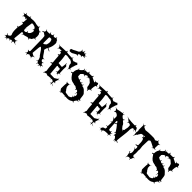

<svg xmlns="http://www.w3.org/2000/svg" viewBox="361 -3129 5235 5235"><g transform="rotate(45 2979.0 -511.0)"><path d="M204.1 56.2H195.3Q187.5 56.2 184.6 59.1L160.6 82Q154.3 85.4 154.3 95.2Q154.3 105 162.6 126L154.3 128.9Q146 105.5 141.1 99.1Q136.2 92.8 129.4 91.8L126.5 92.8Q120.1 92.8 117.2 93.8Q109.9 96.7 98.6 126L89.4 122.1Q100.6 101.6 100.6 92.5Q100.6 83.5 93 75.7Q85.4 67.9 74.5 67.9Q63.5 67.9 45.4 77.1L40.5 66.9Q59.6 60.1 64.2 57.4Q68.8 54.7 71 53.5Q73.2 52.2 75 49.1Q76.7 45.9 77.1 45.4Q79.6 43 79.6 35.4Q79.6 27.8 78.6 23.4Q76.2 11.7 55.7 -14.2L62.5 -19Q78.1 1 86.4 7.3Q94.7 13.7 104.5 15.1H106.4Q111.3 15.1 116.2 11.7Q133.8 -0.5 159.7 -15.1Q174.3 -35.2 174.3 -56.2L168.5 -73.2Q139.6 -130.9 139.6 -238.8L141.6 -319.8Q141.6 -326.2 134.5 -329.8Q127.4 -333.5 105.5 -336.9L108.4 -348.1Q124 -345.2 130.9 -345.2Q137.7 -345.2 141.1 -346.7Q144.5 -348.6 147.5 -356.9Q169.9 -418.9 177.2 -483.9Q177.2 -485.4 175.3 -492.2L167.5 -502Q161.1 -511.2 153.6 -511.7Q146 -512.2 120.6 -505.9L117.7 -516.1Q141.6 -522.9 147.9 -528.3Q154.3 -533.7 155.3 -543.9L164.6 -646Q164.6 -666 148.9 -666Q133.3 -666 133.3 -642.1Q133.3 -638.7 135.3 -625L124.5 -623Q121.6 -644.5 117.7 -651.9Q113.8 -659.2 106.4 -660.2L62.5 -661.1Q51.8 -661.1 44.7 -656Q37.6 -650.9 23.4 -629.9L16.6 -634.8Q30.3 -656.7 31.2 -668Q32.2 -679.2 30.3 -683.1L25.4 -692.9Q22 -701.2 13.7 -706.3Q5.4 -711.4 -19.5 -716.8L-17.6 -726.1Q5.9 -721.2 13.9 -721.2Q22 -721.2 28.6 -725.3Q35.2 -729.5 37.1 -731.2Q39.1 -732.9 39.6 -733.6Q40 -734.4 41.3 -736.1Q42.5 -737.8 43 -739Q43.5 -740.2 43.9 -742.2Q45.4 -745.6 45.4 -754.2Q45.4 -762.7 41.5 -780.8L49.3 -783.2Q55.2 -758.3 59.8 -751Q64.5 -743.7 73.2 -741.2H74.7L85.4 -740.2Q102.5 -740.2 134.3 -746.8Q166 -753.4 175.3 -754.9Q185.5 -754.9 186 -767.8Q186.5 -780.8 185.5 -793L195.3 -793.9Q197.8 -753.9 212.4 -753.9L270.5 -758.8L275.4 -757.8L318.4 -762.2Q396 -762.2 439.5 -744.1H441.4Q478 -735.8 529.3 -735.8Q537.6 -735.8 543.5 -742.2Q549.3 -748.5 558.6 -771L568.4 -767.1Q559.6 -746.6 559.6 -736.3Q559.6 -726.1 570.8 -714.1Q582 -702.1 594.5 -694.1Q606.9 -686 620.8 -678.2Q634.8 -670.4 637.7 -668.7Q640.6 -667 648.4 -667Q656.2 -667 676.3 -685.1L684.6 -678.2Q659.7 -657.7 659.7 -649.9Q659.7 -642.1 662.6 -639.2L670.4 -621.1Q671.9 -617.7 679 -612.5Q686 -607.4 691.7 -581.8Q697.3 -556.2 697.3 -530.3Q697.3 -504.4 693.8 -485.8Q690.4 -467.3 690.4 -465.8Q690.4 -450.2 728.5 -434.1L724.6 -425.8Q702.1 -433.6 693.4 -434.3Q684.6 -435.1 678.7 -429.2L659.7 -409.2Q653.8 -400.4 649.9 -387.5Q646 -374.5 640.1 -368.7Q634.3 -362.8 617.7 -357.9L591.3 -339.8Q582 -335 581.3 -323.7Q580.6 -312.5 586.4 -293L575.7 -289.1Q567.4 -316.4 560.1 -320.8Q552.2 -325.2 533.2 -325.2Q514.2 -325.2 472.9 -310.5Q431.6 -295.9 409.7 -295.9Q387.7 -295.9 380.4 -290.5Q373 -285.2 359.4 -265.1L351.6 -270Q374.5 -301.3 369.6 -311V-312Q365.2 -318.8 359.4 -318.8L334.5 -321.8Q316.9 -321.8 315.4 -307.1L290.5 -55.2Q290.5 -35.2 349.6 -35.2H352.5L356.4 -34.2Q367.2 -34.2 394.5 -60.1L401.4 -53.2Q372.6 -24.4 372.6 -11.2L373.5 -8.8V-4.9Q375.5 1 376.5 2L394.5 24.9Q401.4 35.2 441.4 59.1L439.5 63Q400.4 41 386.2 40L336.4 32.2Q327.6 32.2 323 42Q318.4 51.8 318.4 61.5Q318.4 71.3 323.2 103L318.4 105Q309.1 63.5 297.4 51.8L287.6 42Q284.7 37.1 272.9 37.1Q261.2 37.1 247.8 47.6Q234.4 58.1 234.4 65.7Q234.4 73.2 238.3 92.8L229.5 95.2Q226.1 77.1 223.9 73Q221.7 68.8 220.7 65.9Q219.7 63 217.3 61Q214.8 59.1 213.9 58.1Q212.9 56.2 204.1 56.2ZM498.5 -605 497.6 -611.8Q484.9 -647.5 454.1 -662.1Q430.2 -672.9 391.6 -682.1Q378.9 -680.2 375.5 -680.2L356.4 -683.1Q342.3 -683.1 339.4 -669.9L309.6 -470.2L327.6 -484.9H329.6Q312.5 -452.1 312.5 -445.8Q314 -423.8 321 -404.5Q328.1 -385.3 332 -383.5Q335.9 -381.8 353.3 -381.8Q370.6 -381.8 390.6 -391.1Q410.6 -400.4 410.6 -416Q410.6 -416.5 404.3 -439.9L416.5 -444.8Q428.2 -419.9 440.4 -415Q479 -427.2 503.2 -467.3Q527.3 -507.3 527.3 -559.1Q527.3 -560.1 525.4 -564L504.4 -585.9Q495.6 -585.9 473.6 -574.2L468.3 -582Q497.1 -597.2 498.5 -605ZM508.3 -585.9 513.7 -580.1 514.6 -581.1Q511.2 -584.5 508.3 -585.9Z M1030.8 -841.8H1047.9Q1062 -841.8 1065.2 -843.8Q1068.4 -845.7 1073.5 -847.7Q1078.6 -849.6 1080.8 -853.3Q1083 -856.9 1086.4 -861.3Q1091.3 -869.1 1091.3 -888.2H1105.5Q1106.4 -852.1 1124 -847.7Q1131.3 -846.2 1138.7 -845.7Q1156.2 -843.8 1157.2 -819.8Q1157.2 -814.9 1161.1 -811Q1189.5 -781.2 1189.5 -744.1Q1189.5 -618.7 1131.3 -520Q1132.8 -517.1 1218.3 -476.1L1211.4 -463.9Q1130.4 -501 1127.4 -501Q1124.5 -501 1121.6 -499.8Q1118.7 -498.5 1116.2 -495.6Q1113.8 -492.7 1111.8 -489.7Q1109.9 -486.8 1107.9 -481.2Q1106 -475.6 1104.5 -471.7Q1103 -467.8 1101.3 -460.7Q1099.6 -453.6 1098.1 -449.2Q1096.2 -440.9 1092.3 -423.8L1086.4 -404.8Q1086.4 -402.3 1095.2 -393.1Q1116.2 -377 1150.9 -321.8Q1185.5 -266.6 1206.8 -244.4Q1228 -222.2 1240 -222.2Q1252 -222.2 1272.5 -227.1L1275.4 -216.8Q1251 -210.4 1244.6 -206.1Q1238.3 -201.7 1238.3 -192.9L1237.3 -180.2Q1236.3 -178.2 1236.3 -174.8Q1236.3 -158.7 1254.4 -142.3Q1272.5 -126 1289.3 -126Q1306.2 -126 1327.1 -140.1L1332.5 -130.9Q1305.2 -113.8 1305.2 -102.3Q1305.2 -90.8 1320.6 -75.4Q1335.9 -60.1 1344 -60.1Q1352.1 -60.1 1379.4 -65.9V-51.8Q1348.1 -44.9 1345.2 -42.7Q1342.3 -40.5 1340.3 -38.6Q1336.4 -35.2 1336.4 -26.9Q1336.4 -18.6 1355.5 7.8L1350.6 12.2Q1335.9 -8.8 1329.1 -14.4Q1322.3 -20 1317.4 -20Q1312.5 -20 1308.6 -18.1L1296.4 -9.8Q1288.1 -3.4 1269.5 29.8L1263.2 25.9L1278.3 -7.8Q1273.9 -19 1260.3 -19L1226.6 -17.1Q1214.8 -17.1 1212.4 -2L1206.5 20H1197.3L1208.5 -27.8Q1208.5 -56.2 1187.5 -56.2Q1177.2 -56.2 1151.4 -39.1L1145.5 -46.9Q1175.3 -68.4 1175.3 -81.1Q1175.3 -104.5 1158.4 -147.5Q1141.6 -190.4 1127.4 -195.8Q1114.3 -205.1 1091.8 -242.2Q1023.9 -354.5 978.5 -388.2Q974.1 -394 967.3 -394Q947.8 -394 942.4 -333L924.3 -124Q924.3 -116.7 962.4 -95.5Q1000.5 -74.2 1011.2 -74.2Q1022 -74.2 1043.5 -78.1L1045.4 -69.8Q1005.4 -62 996.6 -47.9L984.4 -28.8Q981.4 -22.9 981.4 -18.3Q981.4 -13.7 998.5 14.2L992.2 18.1Q970.7 -12.2 961.4 -12.2L939.5 -9.8Q929.2 -9.8 913.3 -19.8Q897.5 -29.8 893.6 -29.8Q891.6 -27.8 887.5 -24.9Q883.3 -22 880.4 -19.8Q877.4 -17.6 874.5 -15.6Q870.1 -12.7 860.6 -8.3Q851.1 -3.9 847.2 1Q843.3 5.9 843.3 17.8Q843.3 29.8 844.2 38.1H834.5Q830.6 0 818.4 0Q806.2 0 779.3 21L775.4 15.1Q795.4 0 801.3 -7.8Q807.1 -15.6 807.1 -23.9L809.6 -50.8V-55.7Q809.6 -61.5 804 -65.9Q798.3 -70.3 795.9 -72.3Q786.1 -80.1 776.4 -86.9L782.2 -97.2Q814 -85 819.3 -85Q824.7 -85 835 -96.4Q845.2 -107.9 845.2 -117.2L836.4 -596.2Q835.9 -596.2 834.5 -615.2Q831.1 -672.9 827.1 -675.8L757.3 -725.1Q747.6 -731 742.2 -731Q736.8 -731 699.2 -719.2L687.5 -731Q743.2 -753.9 746.6 -759.8L761.2 -794.9Q763.2 -800.8 763.2 -808.3Q763.2 -815.9 745.6 -842.8L753.4 -849.1Q767.6 -827.6 775.1 -821.8Q782.7 -815.9 792.5 -815.9H872.6Q878.9 -815.9 883.5 -821.3Q888.2 -826.7 888.2 -836.7Q888.2 -846.7 879.4 -867.2L890.1 -871.1Q901.9 -840.8 911.1 -837.4Q915 -835.9 922.4 -835.9L939 -836.4Q949.7 -836.4 953.1 -838.1Q956.5 -839.8 961.2 -841.8Q965.8 -843.8 967.8 -846.4Q969.7 -849.1 972.9 -853.3Q976.1 -857.4 977.1 -862.3Q980.5 -876 980.5 -890.1L992.2 -891.1Q993.2 -858.4 1002 -851.6Q1014.6 -841.8 1030.8 -841.8ZM942.4 -522.9Q942.4 -503.9 959.5 -503.9Q963.4 -503.9 969.2 -506.8L986.3 -516.1Q989.7 -521.5 1004.4 -530.3Q1039.6 -551.3 1039.6 -579.1Q1039.6 -587.9 1045.4 -604Q1051.3 -620.1 1051.3 -627.9V-675.8Q1051.3 -683.6 1045.4 -697Q1039.6 -710.4 1039.6 -718Q1039.6 -725.6 1032.7 -733.4Q1018.1 -751 1011.2 -751H963.4Q953.6 -751 948 -737.3Q942.4 -723.6 942.4 -717.8Z M1885.3 -1127 1898.4 -1173.8 1906.7 -1169.4 1901.4 -1147.5Q1902.3 -1127.4 1906.2 -1127.4L1934.6 -1109.4Q1949.2 -1109.4 1956.1 -1110.4L1959 -1147L1966.8 -1147.5Q1970.2 -1103 1970.7 -1099.6L1977.5 -1086.4Q1980.5 -1081.5 1982.4 -1081.5Q1998.5 -1081.5 2028.8 -1092.8L2031.2 -1086.4Q1996.6 -1069.8 1996.6 -1064L1994.6 -1054.2Q1995.1 -1046.4 2022.9 -1022.9L2016.1 -1010.3Q1994.6 -1031.7 1989.7 -1031.7Q1975.1 -1031.7 1953.6 -1025.1Q1932.1 -1018.6 1932.1 -1012.2Q1932.1 -1000.5 1943.8 -976.6L1934.6 -971.2Q1921.4 -998.5 1913.6 -998.5Q1872.1 -998.5 1848.1 -991.2Q1838.4 -987.8 1838.4 -984.6Q1838.4 -981.4 1836.4 -979.5L1831.1 -967.8Q1831.1 -954.1 1834.7 -946.5Q1838.4 -939 1852.1 -929.2L1844.2 -921.4Q1827.6 -939.5 1822.3 -939.5Q1797.4 -939.5 1748.8 -910.2Q1700.2 -880.9 1693.6 -878.7Q1687 -876.5 1680.7 -874.8Q1674.3 -873 1674.3 -871.1L1613.3 -865.2Q1613.3 -862.8 1613 -862.8Q1612.8 -862.8 1611.3 -865.2Q1598.6 -888.2 1583.5 -888.2Q1586.4 -888.2 1587.9 -938Q1641.6 -952.6 1728 -1002.9Q1755.9 -1019.5 1772.7 -1023.4Q1789.6 -1027.3 1810.1 -1054.4Q1830.6 -1081.5 1830.6 -1097.4Q1830.6 -1113.3 1820.8 -1140.6L1830.1 -1144.5Q1846.2 -1112.3 1853 -1112.3L1867.2 -1109.4Q1874 -1111.3 1878.4 -1113.3Q1880.4 -1113.8 1881.8 -1115.2Q1883.3 -1116.7 1884.3 -1117.4Q1885.3 -1118.2 1885.3 -1122.1ZM1516.1 -272.9Q1516.1 -286.1 1499 -286.1Q1496.1 -286.1 1460.9 -272L1453.1 -292Q1498 -314 1498 -317.9L1499 -336.9Q1499.5 -341.8 1490 -433.8Q1480.5 -525.9 1481 -558.1Q1477.5 -568.4 1471.7 -572.8Q1465.8 -577.1 1450.2 -577.1L1436 -576.2L1435.1 -590.8Q1465.8 -591.8 1471.2 -600.6Q1478 -611.8 1478 -627.9Q1478 -644 1467 -663.1Q1456.1 -682.1 1445.3 -682.1Q1434.6 -682.1 1418 -674.8L1413.1 -687Q1432.6 -695.3 1438.2 -700.2Q1443.8 -705.1 1443.8 -712.9Q1439 -721.2 1431.2 -721.2L1358.9 -719.2Q1349.6 -719.2 1342.5 -713.4Q1335.4 -707.5 1323.2 -686L1314.9 -689.9Q1330.1 -715.8 1330.1 -723.1Q1330.1 -730.5 1328.4 -735.4Q1326.7 -740.2 1323.7 -746.8Q1320.8 -753.4 1319.3 -759.8Q1314.9 -775.4 1281.2 -795.9L1286.1 -803.2Q1314.9 -784.2 1325 -784.2Q1335 -784.2 1352.1 -787.4Q1369.1 -790.5 1447.3 -792.5Q1525.4 -794.4 1531.2 -794.9L1528.8 -793.9Q1538.6 -794.9 1543 -796.9Q1553.2 -801.8 1555.2 -833H1570.8Q1570.8 -799.3 1579.6 -795.9Q1594.2 -789.1 1665.8 -784.9Q1737.3 -780.8 1772 -780.8Q1785.6 -780.8 1794.9 -817.9L1803.2 -815.9Q1798.8 -799.8 1798.8 -790Q1798.8 -780.3 1807.4 -774.2Q1815.9 -768.1 1830.8 -761.7Q1845.7 -755.4 1852.1 -751Q1941.9 -756.8 1977.1 -792L2019 -748Q1976.6 -707 1972.2 -591.8V-660.2Q1970.2 -643.6 1961.2 -607.4Q1952.1 -571.3 1951.7 -556.6Q1951.2 -542 1956.8 -536.4Q1962.4 -530.8 1984.9 -520L1981.9 -512.2Q1957.5 -522.9 1949.2 -522.9Q1940.9 -522.9 1937.5 -520.5Q1926.8 -513.2 1922.9 -469.2L1917 -470.2Q1918 -481 1918 -494.9Q1918 -508.8 1913.3 -518.8Q1908.7 -528.8 1899.4 -541Q1864.3 -585.9 1864.3 -633.8L1865.2 -643.1Q1865.2 -654.8 1842.5 -677.5Q1819.8 -700.2 1802.2 -703.9Q1784.7 -707.5 1777.8 -720.2Q1771 -712.9 1756.6 -712.9Q1742.2 -712.9 1707.8 -721.4Q1673.3 -730 1649.9 -730Q1594.2 -730 1594.2 -709Q1597.7 -686.5 1601.8 -660.2Q1606 -633.8 1609.4 -609.6Q1612.8 -585.4 1613.8 -573.5Q1614.7 -561.5 1616.7 -542Q1620.1 -507.3 1620.1 -478.8Q1620.1 -450.2 1619.6 -436.5Q1619.1 -422.9 1632.8 -422.9L1750 -412.1Q1760.7 -412.1 1765.1 -430.7Q1769.5 -449.2 1771.5 -478.3Q1773.4 -507.3 1776.6 -517.6Q1779.8 -527.8 1779.8 -537.6Q1779.8 -547.4 1769 -576.2L1776.9 -579.1Q1791 -542.5 1810.5 -528.8Q1829.6 -515.6 1833.3 -508.1Q1836.9 -500.5 1836.9 -486.8L1834 -394Q1834 -328.1 1839.8 -265.1Q1839.8 -257.3 1846.7 -252Q1853.5 -246.6 1877 -238.8L1874 -231Q1846.7 -238.8 1840.8 -238.8Q1822.3 -238.8 1819.8 -207Q1819.8 -197.3 1846.2 -170.9L1843.3 -168Q1816.9 -195.8 1809.1 -195.8H1807.1Q1797.9 -195.8 1785.2 -161.1L1781.2 -163.1Q1791 -191.9 1791 -196.8Q1791 -201.7 1788.1 -203.1L1779.8 -210.9Q1773.4 -215.8 1766.1 -215.8Q1758.8 -215.8 1733.9 -205.1L1730 -213.9Q1752.9 -223.6 1759 -229.5Q1765.1 -235.4 1765.1 -244.1V-320.8Q1765.1 -323.7 1755.6 -333Q1746.1 -342.3 1746.1 -342.8L1706.1 -340.8Q1698.2 -340.3 1683.3 -345.7Q1668.5 -351.1 1663.1 -351.1Q1646 -351.1 1646 -329.1L1650.9 -267.1Q1657.7 -231 1660.6 -160.2Q1663.6 -89.4 1669.9 -55.2Q1689 -50.8 1825.2 -50.8Q1831.1 -54.2 1844.5 -61.8Q1857.9 -69.3 1865.2 -73.7Q1872.6 -78.1 1883.3 -85Q1901.4 -96.7 1918 -110.8Q1922.9 -119.6 1923.8 -157.2H1927.2L1925.8 -134.8Q1925.8 -102.1 1940.9 -102.1Q1945.3 -102.1 1972.2 -106.9L1973.1 -102.1Q1941.9 -95.7 1939.2 -92.5Q1936.5 -89.4 1935.8 -81.1Q1935.1 -72.8 1924.1 -46.4Q1913.1 -20 1913.1 -8.5Q1913.1 2.9 1919.2 9.3Q1925.3 15.6 1944.8 23.9L1939 37.1Q1924.8 28.8 1911.9 28.8Q1898.9 28.8 1891.1 40L1886.2 90.8Q1886.2 95.2 1909.2 105.7Q1932.1 116.2 1959 124L1958 129.9L1887.2 108.9Q1880.4 108.9 1878.9 112.3Q1877.4 115.7 1877 116.2L1875 151.9L1869.1 150.9Q1868.7 145 1868.7 137Q1868.7 128.9 1868.4 125.2Q1868.2 121.6 1867.2 117.7Q1866.2 110.8 1859.1 110.8Q1852.1 110.8 1826.2 118.2L1825.2 113.8Q1855 105.5 1857.4 102.3Q1859.9 99.1 1859.9 96.2L1867.2 58.1Q1867.2 43.5 1841.6 28.8Q1815.9 14.2 1803.2 14.2Q1793 14.2 1777.8 43.9L1768.1 39.1Q1770.5 31.2 1774.9 21.5Q1779.3 11.7 1779.8 8.8Q1776.9 16.6 1726.8 20Q1676.8 23.4 1668 24.9Q1662.1 32.2 1651.9 32.2Q1641.6 32.2 1617.4 20.8Q1593.3 9.3 1585.9 6.8Q1575.2 19 1561.5 19.5Q1534.2 20.5 1502.9 51.8L1497.1 44.9Q1498 43 1506.1 34.2Q1514.2 25.4 1519.3 14.4Q1524.4 3.4 1524.4 -2.9Q1524.4 -20 1535.2 -30.8L1537.1 -40L1539.1 -50.8Q1526.9 -104.5 1522.5 -178Q1518.1 -251.5 1516.1 -272.9ZM1855 -749 1862.8 -741.2Q1875 -747.1 1894 -747.1ZM1442.9 -714.8 1443.8 -713.9Z M2167 -205.1Q2170.9 -205.1 2173.8 -213.9Q2173.8 -218.8 2155.8 -248L2158.7 -250Q2179.2 -219.2 2186 -219.2H2228Q2237.8 -219.2 2264.6 -245.1L2267.1 -243.2Q2239.7 -217.3 2239.7 -207L2237.8 -181.2Q2237.8 -118.2 2250 -107.9Q2258.3 -99.1 2268.6 -77.9Q2278.8 -56.6 2281.7 -55.2Q2303.7 -41.5 2311 -14.2Q2312.5 -9.3 2314.9 -6.8L2334 6.8L2453.6 23.9L2456.1 24.9L2505.9 3.9Q2511.2 -1.5 2520.5 -7.8Q2538.1 -19.5 2538.1 -35.2Q2538.1 -50.8 2522 -75.2L2525.9 -78.1L2547.9 -49.8Q2552.7 -53.7 2557.9 -64Q2563 -74.2 2563 -78.1Q2563 -82 2559.6 -85.9Q2556.2 -89.8 2538.1 -103L2540 -106.9Q2565.4 -90.8 2570.1 -90.8Q2574.7 -90.8 2580.3 -111.8Q2585.9 -132.8 2585.9 -139.6Q2585.9 -146.5 2584 -157.2L2575.7 -182.1Q2575.7 -187.5 2568.8 -192.9Q2562 -198.2 2557.6 -198.2Q2545.4 -198.2 2526.9 -145L2522 -147Q2534.7 -181.2 2534.7 -203.1L2531.7 -223.1Q2531.7 -226.1 2529.8 -230L2511.7 -250Q2509.3 -252.4 2504.9 -253.9L2486.8 -256.8L2480 -257.8Q2469.7 -257.8 2460 -225.1L2448.7 -229Q2455.1 -250.5 2455.1 -256.3Q2455.1 -265.6 2443.8 -270L2388.7 -305.2Q2385.7 -306.2 2378.9 -306.2L2357.9 -305.2Q2333.5 -305.2 2304.7 -320.8Q2299.8 -323.2 2284.2 -323.5Q2268.6 -323.7 2241.5 -333.3Q2214.4 -342.8 2194.1 -356.7Q2173.8 -370.6 2153.3 -393.1Q2125 -423.8 2087.9 -482.9Q2083 -491.2 2075.9 -491.2Q2068.8 -491.2 2039.1 -483.9L2031.7 -502.9Q2078.6 -516.1 2078.6 -520Q2079.6 -528.3 2080.1 -544.9Q2082 -583 2085 -589.8L2098.6 -630.9Q2103 -643.1 2116.5 -664.3Q2129.9 -685.5 2129.9 -689.5Q2129.9 -693.4 2114.7 -719.2L2120.6 -723.1Q2139.2 -694.8 2147 -694.8Q2149.9 -694.8 2151.9 -695.8L2169.9 -702.1Q2189.9 -717.3 2215.3 -745.1Q2240.7 -772.9 2240.7 -782.7Q2240.7 -792.5 2231.9 -817.9L2240.7 -820.8Q2252.4 -791 2259.3 -786.6Q2267.1 -782.2 2274.4 -782.2Q2281.7 -782.2 2286.4 -786.9Q2291 -791.5 2291 -796.9Q2291 -802.2 2274.9 -831.1L2278.8 -834Q2293.9 -807.1 2297.9 -803.7Q2301.8 -800.3 2304.7 -799.8L2338.9 -797.9Q2353.5 -796.9 2367.2 -804Q2380.9 -811 2380.9 -822.5Q2380.9 -834 2377.9 -848.1L2394 -851.1Q2397.9 -829.1 2404.1 -822Q2410.2 -814.9 2420.9 -814.9L2507.8 -816.9Q2520.5 -816.9 2527.3 -823.5Q2534.2 -830.1 2542 -854L2555.7 -850.1Q2548.8 -831.5 2548.8 -819.1Q2548.8 -806.6 2563.2 -798.1Q2577.6 -789.6 2599.4 -782.2Q2621.1 -774.9 2644 -759.5Q2667 -744.1 2673.8 -744.1Q2693.4 -744.1 2692.9 -757.8Q2692.9 -768.1 2668 -788.1L2673.8 -794.9Q2696.8 -775.9 2703.6 -775.9Q2710.4 -775.9 2728.8 -786.9Q2747.1 -797.9 2758.8 -797.9Q2793 -797.9 2793 -750V-740.2Q2793 -732.9 2793.9 -729.5Q2797.4 -721.2 2827.6 -711.9L2824.7 -702.1Q2804.2 -709 2793.2 -709Q2782.2 -709 2773.2 -691.7Q2764.2 -674.3 2760.3 -647.5Q2752.9 -597.2 2753.2 -573.7Q2753.4 -550.3 2755.4 -546.9Q2760.3 -537.1 2790 -526.9L2785.6 -518.1Q2765.1 -524.9 2753.4 -524.9Q2741.7 -524.9 2725.3 -502.7Q2709 -480.5 2709 -470.5Q2709 -460.4 2713.9 -437L2702.6 -435.1Q2697.3 -460 2691.4 -469Q2685.5 -478 2675.8 -481.9Q2649.4 -493.2 2639.6 -516.6Q2629.9 -540 2629.9 -575.2Q2629.9 -578.1 2617.7 -610.4Q2605.5 -642.6 2604 -645L2539.1 -702.1Q2523.9 -710.9 2523.9 -726.1L2519 -725.1Q2513.2 -725.1 2500 -732.9Q2521 -716.3 2521 -711.9Q2521 -710 2517.1 -710L2469.7 -720.2Q2458 -720.2 2441.9 -690.9L2434.1 -695.8Q2446.8 -717.8 2446.8 -727.8Q2446.8 -737.8 2438 -737.8Q2417.5 -737.8 2391.6 -724.1Q2365.7 -710.4 2365.7 -698.2Q2365.7 -689 2376 -668L2365.7 -664.1Q2352.1 -694.8 2339.8 -694.8L2334 -693.8L2307.6 -687L2302.7 -684.1Q2296.4 -677.2 2282.7 -665Q2251 -637.7 2251 -632.8L2253.9 -551.8Q2253.9 -541.5 2282.7 -528.6Q2311.5 -515.6 2316.4 -511.7Q2324.2 -505.9 2336.2 -505.9Q2348.1 -505.9 2357.9 -538.1L2370.6 -534.2Q2364.7 -515.6 2364.7 -507.3Q2364.7 -499 2377.9 -490Q2391.1 -481 2401.9 -481L2421.9 -479Q2432.6 -479 2438.7 -488.3Q2444.8 -497.6 2450.7 -513.2L2460 -508.8Q2449.7 -485.4 2449.7 -477.1Q2449.7 -461.9 2480.5 -461.9Q2486.3 -461.9 2491.7 -461.9Q2503.4 -461.9 2522.9 -494.1L2529.8 -488.8Q2513.7 -461.9 2513.7 -454.6Q2513.7 -447.3 2519.5 -441.2Q2525.4 -435.1 2539.3 -434.8Q2553.2 -434.6 2573 -427.5Q2592.8 -420.4 2610.1 -406.5Q2627.4 -392.6 2639.6 -380.1Q2651.9 -367.7 2669.2 -348.1Q2686.5 -328.6 2696.8 -318.8Q2717.8 -297.9 2731.9 -141.1Q2731.9 -138.7 2764.6 -122.1L2767.1 -98.1L2727.1 -115.2Q2722.7 -115.2 2718.8 -112.8H2719.7Q2716.3 -110.8 2714.8 -104V-95.2Q2714.8 -85 2720.5 -78.9Q2726.1 -72.8 2750 -63L2745.6 -53.2Q2721.7 -63 2711.4 -63Q2701.2 -63 2674.6 -26.4Q2647.9 10.3 2647.9 20.8Q2647.9 31.2 2669.9 53.2L2663.1 61Q2640.6 40 2633.8 40Q2627 40 2622.3 42.2Q2617.7 44.4 2612.5 47.6Q2607.4 50.8 2605 51.8Q2555.7 92.8 2468.8 92.8L2397 89.8Q2393.1 89.8 2382.8 125L2380.9 124Q2387.7 93.3 2387.7 90.6Q2387.7 87.9 2386.7 86.9H2382.8L2258.8 78.1Q2246.6 78.1 2241.7 86.4Q2236.8 94.7 2236.8 119.1L2230 120.1Q2229 87.9 2225.3 85.4Q2221.7 83 2216.8 83Q2208 83 2192.9 116.2L2187 112.8Q2198.7 89.4 2198.7 81.3Q2198.7 73.2 2178.2 49.1Q2157.7 24.9 2157.7 11.2V-42Q2157.7 -137.2 2167 -191.9Q2167 -194.3 2166 -195.3Q2163.6 -198.7 2133.8 -208L2134.8 -212.9Q2160.2 -205.1 2167 -205.1Z M3061.5 -272.9Q3061.5 -286.1 3044.4 -286.1Q3041.5 -286.1 3006.3 -272L2998.5 -292Q3043.5 -314 3043.5 -317.9L3044.4 -336.9Q3044.9 -341.8 3035.4 -433.8Q3025.9 -525.9 3026.4 -558.1Q3022.9 -568.4 3017.1 -572.8Q3011.2 -577.1 2995.6 -577.1L2981.4 -576.2L2980.5 -590.8Q3011.2 -591.8 3016.6 -600.6Q3023.4 -611.8 3023.4 -627.9Q3023.4 -644 3012.5 -663.1Q3001.5 -682.1 2990.7 -682.1Q2980 -682.1 2963.4 -674.8L2958.5 -687Q2978 -695.3 2983.6 -700.2Q2989.3 -705.1 2989.3 -712.9Q2984.4 -721.2 2976.6 -721.2L2904.3 -719.2Q2895 -719.2 2887.9 -713.4Q2880.9 -707.5 2868.7 -686L2860.4 -689.9Q2875.5 -715.8 2875.5 -723.1Q2875.5 -730.5 2873.8 -735.4Q2872.1 -740.2 2869.1 -746.8Q2866.2 -753.4 2864.7 -759.8Q2860.4 -775.4 2826.7 -795.9L2831.5 -803.2Q2860.4 -784.2 2870.4 -784.2Q2880.4 -784.2 2897.5 -787.4Q2914.6 -790.5 2992.7 -792.5Q3070.8 -794.4 3076.7 -794.9L3074.2 -793.9Q3084 -794.9 3088.4 -796.9Q3098.6 -801.8 3100.6 -833H3116.2Q3116.2 -799.3 3125 -795.9Q3139.6 -789.1 3211.2 -784.9Q3282.7 -780.8 3317.4 -780.8Q3331.1 -780.8 3340.3 -817.9L3348.6 -815.9Q3344.2 -799.8 3344.2 -790Q3344.2 -780.3 3352.8 -774.2Q3361.3 -768.1 3376.2 -761.7Q3391.1 -755.4 3397.5 -751Q3487.3 -756.8 3522.5 -792L3564.5 -748Q3522 -707 3517.6 -591.8V-660.2Q3515.6 -643.6 3506.6 -607.4Q3497.6 -571.3 3497.1 -556.6Q3496.6 -542 3502.2 -536.4Q3507.8 -530.8 3530.3 -520L3527.3 -512.2Q3502.9 -522.9 3494.6 -522.9Q3486.3 -522.9 3482.9 -520.5Q3472.2 -513.2 3468.3 -469.2L3462.4 -470.2Q3463.4 -481 3463.4 -494.9Q3463.4 -508.8 3458.7 -518.8Q3454.1 -528.8 3444.8 -541Q3409.7 -585.9 3409.7 -633.8L3410.6 -643.1Q3410.6 -654.8 3387.9 -677.5Q3365.2 -700.2 3347.7 -703.9Q3330.1 -707.5 3323.2 -720.2Q3316.4 -712.9 3302 -712.9Q3287.6 -712.9 3253.2 -721.4Q3218.8 -730 3195.3 -730Q3139.6 -730 3139.6 -709Q3143.1 -686.5 3147.2 -660.2Q3151.4 -633.8 3154.8 -609.6Q3158.2 -585.4 3159.2 -573.5Q3160.2 -561.5 3162.1 -542Q3165.5 -507.3 3165.5 -478.8Q3165.5 -450.2 3165 -436.5Q3164.6 -422.9 3178.2 -422.9L3295.4 -412.1Q3306.2 -412.1 3310.5 -430.7Q3314.9 -449.2 3316.9 -478.3Q3318.8 -507.3 3322 -517.6Q3325.2 -527.8 3325.2 -537.6Q3325.2 -547.4 3314.5 -576.2L3322.3 -579.1Q3336.4 -542.5 3356 -528.8Q3375 -515.6 3378.7 -508.1Q3382.3 -500.5 3382.3 -486.8L3379.4 -394Q3379.4 -328.1 3385.3 -265.1Q3385.3 -257.3 3392.1 -252Q3398.9 -246.6 3422.4 -238.8L3419.4 -231Q3392.1 -238.8 3386.2 -238.8Q3367.7 -238.8 3365.2 -207Q3365.2 -197.3 3391.6 -170.9L3388.7 -168Q3362.3 -195.8 3354.5 -195.8H3352.5Q3343.3 -195.8 3330.6 -161.1L3326.7 -163.1Q3336.4 -191.9 3336.4 -196.8Q3336.4 -201.7 3333.5 -203.1L3325.2 -210.9Q3318.8 -215.8 3311.5 -215.8Q3304.2 -215.8 3279.3 -205.1L3275.4 -213.9Q3298.3 -223.6 3304.4 -229.5Q3310.5 -235.4 3310.5 -244.1V-320.8Q3310.5 -323.7 3301 -333Q3291.5 -342.3 3291.5 -342.8L3251.5 -340.8Q3243.7 -340.3 3228.8 -345.7Q3213.9 -351.1 3208.5 -351.1Q3191.4 -351.1 3191.4 -329.1L3196.3 -267.1Q3203.1 -231 3206.1 -160.2Q3209 -89.4 3215.3 -55.2Q3234.4 -50.8 3370.6 -50.8Q3376.5 -54.2 3389.9 -61.8Q3403.3 -69.3 3410.6 -73.7Q3418 -78.1 3428.7 -85Q3446.8 -96.7 3463.4 -110.8Q3468.3 -119.6 3469.2 -157.2H3472.7L3471.2 -134.8Q3471.2 -102.1 3486.3 -102.1Q3490.7 -102.1 3517.6 -106.9L3518.6 -102.1Q3487.3 -95.7 3484.6 -92.5Q3481.9 -89.4 3481.2 -81.1Q3480.5 -72.8 3469.5 -46.4Q3458.5 -20 3458.5 -8.5Q3458.5 2.9 3464.6 9.3Q3470.7 15.6 3490.2 23.9L3484.4 37.1Q3470.2 28.8 3457.3 28.8Q3444.3 28.8 3436.5 40L3431.6 90.8Q3431.6 95.2 3454.6 105.7Q3477.5 116.2 3504.4 124L3503.4 129.9L3432.6 108.9Q3425.8 108.9 3424.3 112.3Q3422.9 115.7 3422.4 116.2L3420.4 151.9L3414.6 150.9Q3414.1 145 3414.1 137Q3414.1 128.9 3413.8 125.2Q3413.6 121.6 3412.6 117.7Q3411.6 110.8 3404.5 110.8Q3397.5 110.8 3371.6 118.2L3370.6 113.8Q3400.4 105.5 3402.8 102.3Q3405.3 99.1 3405.3 96.2L3412.6 58.1Q3412.6 43.5 3387 28.8Q3361.3 14.2 3348.6 14.2Q3338.4 14.2 3323.2 43.9L3313.5 39.1Q3315.9 31.2 3320.3 21.5Q3324.7 11.7 3325.2 8.8Q3322.3 16.6 3272.2 20Q3222.2 23.4 3213.4 24.9Q3207.5 32.2 3197.3 32.2Q3187 32.2 3162.8 20.8Q3138.7 9.3 3131.3 6.8Q3120.6 19 3106.9 19.5Q3079.6 20.5 3048.3 51.8L3042.5 44.9Q3043.5 43 3051.5 34.2Q3059.6 25.4 3064.7 14.4Q3069.8 3.4 3069.8 -2.9Q3069.8 -20 3080.6 -30.8L3082.5 -40L3084.5 -50.8Q3072.3 -104.5 3067.9 -178Q3063.5 -251.5 3061.5 -272.9ZM3400.4 -749 3408.2 -741.2Q3420.4 -747.1 3439.5 -747.1ZM2988.3 -714.8 2989.3 -713.9Z M3712.9 74.2 3706.1 70.8Q3712.9 48.8 3712.9 41.3Q3712.9 33.7 3707.3 28.8Q3701.7 23.9 3694.3 23.9Q3687 23.9 3660.2 34.2L3657.2 28.8Q3681.2 19 3687.5 14.4Q3693.8 9.8 3694.8 3.9Q3701.7 -25.9 3722.2 -40.5Q3742.7 -55.2 3777.8 -60.1Q3795.9 -61.5 3795.9 -121.1Q3795.9 -126 3794.9 -127.9H3793.9Q3786.6 -139.2 3775.9 -139.2L3743.2 -137.2L3742.2 -148.9Q3784.2 -153.8 3784.2 -155.8Q3788.1 -199.2 3788.1 -250Q3788.1 -300.8 3787.1 -309.1L3754.9 -294.9L3752 -307.1L3786.1 -323.2Q3781.7 -360.4 3765.1 -389.2Q3748.5 -418 3710.9 -445.8L3712.9 -450.2Q3744.6 -427.2 3756.8 -423.8Q3771 -424.8 3771 -441.9L3767.1 -515.1Q3761.7 -537.1 3728.5 -558.6Q3695.3 -580.1 3677.2 -580.1Q3659.2 -580.1 3641.1 -556.2L3626 -567.9Q3642.1 -589.4 3642.1 -599.4Q3642.1 -609.4 3632.8 -623L3621.1 -640.1Q3612.3 -654.8 3576.2 -673.8L3579.1 -679.2Q3614.7 -661.1 3631.8 -661.1L3651.9 -662.1Q3656.7 -664.6 3702.4 -674.3Q3748 -684.1 3757.6 -685.3Q3767.1 -686.5 3781.5 -688.5Q3795.9 -690.4 3805.7 -690.7Q3815.4 -690.9 3819.8 -697.3Q3824.2 -703.6 3829.1 -728L3837.9 -726.1Q3834 -708.5 3834 -701.4Q3834 -694.3 3834.5 -691.9Q3835 -689.5 3836.4 -687.7Q3837.9 -686 3838.6 -685.5Q3839.4 -685.1 3842.3 -683.8Q3845.2 -682.6 3847.7 -681.4Q3850.1 -680.2 3856.9 -680.2Q3863.8 -680.2 3889.2 -699.2L3894 -691.9Q3866.2 -669.9 3866.2 -660.2Q3866.2 -657.2 3867.2 -654.8V-651.9Q3871.1 -638.7 3904.5 -611.8Q3938 -585 3950.7 -585Q3963.4 -585 3986.8 -606.9L3995.1 -598.1Q3971.2 -574.2 3971.2 -566.7Q3971.2 -559.1 3974.1 -553.2L3973.1 -554.2Q3974.1 -551.3 3977.1 -549.6Q3980 -547.9 3990.5 -539.3Q4001 -530.8 4004.6 -527.8Q4008.3 -524.9 4017.6 -516.8Q4026.9 -508.8 4031 -504.2Q4035.2 -499.5 4042 -491.5Q4048.8 -483.4 4052.2 -476.6Q4062.5 -458.5 4065.9 -443.8Q4083.5 -420.4 4123 -373.8Q4162.6 -327.1 4166 -326.2L4132.8 -392.1Q4139.6 -384.8 4152.6 -384.8Q4165.5 -384.8 4173.3 -392.1Q4181.2 -399.4 4181.2 -411.1V-423.8Q4181.2 -439.9 4190.7 -469.2Q4200.2 -498.5 4200.2 -517.1V-544.9Q4200.2 -602.5 4188 -607.9L4167 -617.2L4136.2 -626Q4129.4 -627.9 4127.9 -627.9Q4118.2 -627.9 4103 -599.1L4092.8 -604Q4105 -627.9 4105 -633.5Q4105 -639.2 4097.2 -647L4034.2 -696.8Q4022.5 -706.1 3982.9 -724.1L3983.9 -726.1Q4023.4 -709.5 4039.1 -708Q4152.3 -690.9 4286.1 -690.9Q4307.6 -690.9 4311 -730L4322.8 -729Q4321.8 -723.1 4321.8 -715.6Q4321.8 -708 4322 -704.3Q4322.3 -700.7 4324 -698Q4325.7 -695.3 4326.2 -693.8Q4326.7 -692.4 4329.8 -691.4Q4333 -690.4 4334 -690.4Q4338.9 -689 4351.6 -689Q4364.3 -689 4375.5 -683.1Q4386.7 -677.2 4392.1 -666Q4397.5 -654.8 4401.9 -642.1Q4414.6 -606 4440.9 -581.1L4436 -576.2Q4407.2 -603 4389.2 -606L4370.1 -607.9Q4372.6 -587.9 4376 -582Q4379.4 -576.2 4384 -567.9Q4388.7 -559.6 4391.1 -555.2L4386.2 -551.8Q4358.4 -600.1 4332.5 -603.5Q4329.1 -604 4318.8 -604Q4304.2 -604 4293.5 -578.1Q4276.9 -536.1 4276.9 -501L4277.8 -477.1Q4277.3 -415 4262.7 -300Q4248 -185.1 4245.1 -150.9L4236.8 -60.1Q4236.8 -56.6 4295.9 -25.9L4287.1 -14.2L4233.9 -38.1Q4226.6 -38.1 4222.2 -30.8Q4217.8 -23.4 4217.8 -18.1Q4217.8 -12.7 4231 13.2L4224.1 16.1Q4213.9 -6.8 4208.5 -12.5Q4203.1 -18.1 4196.8 -18.1H4192.9Q4186.5 -18.1 4181.2 -12.5Q4175.8 -6.8 4163.1 15.1L4157.2 12.2Q4171.9 -14.2 4171.9 -26.9Q4171.9 -39.6 4146.5 -73.2Q4121.1 -106.9 4112.1 -106.9Q4103 -106.9 4082 -91.8L4076.2 -99.1Q4100.1 -117.7 4100.1 -127V-127.9Q4097.2 -130.9 4089.4 -130.9Q4081.5 -130.9 4062 -122.1L4059.1 -130.9Q4088.9 -144.5 4088.9 -153.8Q4088.9 -158.2 4087.9 -160.2V-159.2L4085 -164.1L4076.2 -171.9Q4070.3 -176.8 4064 -176.8Q4057.6 -176.8 4036.1 -159.2L4028.8 -167Q4050.8 -186.5 4050.8 -192.9Q4050.8 -199.2 4044.4 -208.5Q4038.1 -217.8 4020.3 -245.1Q4002.4 -272.5 3991.7 -288.1Q3961.4 -332.5 3934.1 -360.8Q3925.8 -367.2 3922.9 -367.2L3861.8 -340.8Q3872.1 -228 3872.1 -172.9V-161.1Q3872.1 -124 3885.3 -114Q3898.4 -104 3919.4 -104.2Q3940.4 -104.5 3943.4 -106.4Q3949.7 -109.9 3960 -140.1L3967.8 -138.2Q3960.9 -115.7 3960.9 -107.7Q3960.9 -99.6 3967.8 -94.2Q3971.2 -88.9 3979.2 -88.9Q3987.3 -88.9 4013.2 -104L4017.1 -97.2Q3998.5 -85 3992.2 -79.3Q3985.8 -73.7 3985.8 -68.8L3986.8 -64L3988.8 -51.8Q3989.7 -43.9 3996.8 -37.8Q4003.9 -31.7 4026.9 -22L4022.9 -14.2Q3996.6 -24.9 3987.8 -24.9Q3979 -24.9 3973.1 -19Q3964.8 -14.6 3964.8 -4.6Q3964.8 5.4 3971.2 24.9L3960.9 27.8Q3951.7 -2.9 3946.5 -5.4Q3941.4 -7.8 3935.1 -7.8L3903.8 -8.8Q3868.2 -9.8 3833.5 -3.9Q3765.1 8.3 3765.1 38.1Q3765.1 46.9 3773.9 68.8L3764.2 73.2Q3754.9 50.3 3748.8 44.2Q3742.7 38.1 3732.9 38.1Q3723.1 38.1 3712.9 74.2ZM3855 -405.8 3856 -398.9 3859.9 -358.9Q3912.1 -384.3 3912.1 -386.2Q3912.1 -393.1 3894.5 -416Q3877 -439 3870.8 -439Q3864.7 -439 3859.9 -428.7Q3855 -418.5 3855 -405.8Z M5052.7 -872.1 5051.8 -856Q5051.8 -833 5063 -827.1L5107.9 -798.8Q5114.3 -793.9 5123.5 -793.9Q5132.8 -793.9 5157.7 -806.2L5161.6 -796.9Q5139.2 -787.6 5131.8 -781Q5124.5 -774.4 5120.6 -754.2Q5116.7 -733.9 5116.7 -645Q5116.7 -638.7 5165.5 -616.2L5157.7 -606.9Q5123 -620.1 5119.6 -620.1Q5092.8 -620.1 5092.8 -602.1Q5092.8 -594.2 5095.7 -575.2H5090.8Q5087.4 -605.5 5085 -608.4Q5082.5 -611.3 5079.6 -611.8H5075.7Q5069.3 -611.8 5062 -604Q5054.7 -596.2 5043.9 -583L5039.6 -585.9Q5060.5 -611.8 5060.5 -620.1L4936.5 -683.1Q4933.1 -686.5 4912.8 -691.7Q4892.6 -696.8 4887.2 -696.8Q4881.8 -696.8 4877.9 -692.9L4844.7 -660.2Q4837.9 -563 4837.9 -440.9Q4837.9 -422.4 4844.7 -383.8Q4851.6 -345.2 4851.6 -324.2L4845.7 -280.8L4850.6 -190.9Q4850.6 -142.1 4840.8 -101.1Q4840.8 -92.8 4843.8 -89.8L4870.6 -59.1Q4877 -53.2 4886.5 -53.2Q4896 -53.2 4918.9 -61L4921.9 -50.8Q4897.9 -43.5 4891.1 -37.8Q4884.3 -32.2 4882.8 -22.9Q4877.4 16.6 4855 37.1Q4850.6 42.5 4850.6 46.9L4852.5 76.2L4839.8 75.2L4837.9 47.9Q4837.9 31.2 4803.2 33.2Q4798.3 33.2 4796.9 33.2Q4772.9 33.2 4757.6 45.7Q4742.2 58.1 4732.9 97.2L4725.6 95.2Q4733.9 65.9 4733.9 57.4Q4733.9 48.8 4730.5 40.5Q4727.1 32.2 4721.7 -3.9Q4709.5 -91.8 4680.7 -91.8H4675.8Q4676.8 -92.8 4677.7 -92.8L4713.9 -102.1L4724.6 -53.2L4725.6 -51.8Q4727.5 -51.8 4732.9 -57.1Q4763.7 -91.8 4763.2 -132.1Q4762.7 -172.4 4746.6 -226.1Q4742.2 -240.7 4710 -265.1L4713.9 -270Q4739.7 -250 4752.9 -247.1Q4762.2 -250 4763.7 -262.2L4764.6 -291Q4765.6 -307.6 4757.6 -323.2Q4749.5 -338.9 4739 -338.9Q4728.5 -338.9 4681.6 -330.1L4676.8 -349.1Q4740.7 -365.7 4740.7 -376Q4740.7 -481.9 4735.1 -512.7Q4729.5 -543.5 4724.1 -561.5Q4713.4 -599.1 4689 -599.1Q4678.7 -599.1 4672.9 -597.2L4667 -622.1Q4699.7 -630.4 4699.7 -651.9Q4699.7 -683.1 4690.9 -683.1Q4685.1 -683.1 4681.4 -677.7Q4677.7 -672.4 4677.7 -665Q4677.7 -657.7 4683.6 -637.2L4672.9 -633.8Q4665.5 -655.3 4660.2 -661.6Q4654.8 -668 4640.6 -668Q4626.5 -668 4598.4 -659.9Q4570.3 -651.9 4568.1 -639.2Q4565.9 -626.5 4550.3 -607.9Q4534.7 -589.4 4534.4 -580.8Q4534.2 -572.3 4528.8 -565.2Q4523.4 -558.1 4517.6 -555.7Q4501 -548.8 4498.5 -537.1Q4496.6 -523.9 4488.8 -515.6Q4472.7 -498.5 4461.9 -453.1L4456.5 -454.1Q4464.8 -485.4 4464.8 -500L4455.6 -582Q4455.6 -613.3 4465.8 -642.1L4466.8 -646L4454.6 -684.1L4455.6 -859.9Q4455.6 -872.1 4428.7 -899.9L4432.6 -903.8Q4459 -876 4471.7 -876H4473.6Q4480.5 -876 4486.3 -881.8Q4492.2 -887.7 4503.9 -910.2L4509.8 -905.8Q4495.6 -881.3 4495.6 -873.8Q4495.6 -866.2 4498.5 -862.8L4515.6 -837.9Q4520.5 -833 4529.8 -832.3Q4539.1 -831.5 4560.8 -818.8Q4582.5 -806.2 4601.6 -806.2L4625 -809.6Q4696.3 -819.8 4800.8 -819.8L4906.7 -818.8Q4918 -818.8 4938.2 -808.8Q4958.5 -798.8 4970 -798.8Q4981.4 -798.8 5001.7 -812.5Q5022 -826.2 5029.1 -829.3Q5036.1 -832.5 5039.6 -840.3Q5043 -848.1 5044.9 -873ZM4936.5 -683.1Q4936.5 -683.1 4938 -682.1Q4936.5 -682.1 4936.5 -683.1Z M5290 -205.1Q5293.9 -205.1 5296.9 -213.9Q5296.9 -218.8 5278.8 -248L5281.7 -250Q5302.2 -219.2 5309.1 -219.2H5351.1Q5360.8 -219.2 5387.7 -245.1L5390.1 -243.2Q5362.8 -217.3 5362.8 -207L5360.8 -181.2Q5360.8 -118.2 5373 -107.9Q5381.3 -99.1 5391.6 -77.9Q5401.9 -56.6 5404.8 -55.2Q5426.8 -41.5 5434.1 -14.2Q5435.5 -9.3 5438 -6.8L5457 6.8L5576.7 23.9L5579.1 24.9L5628.9 3.9Q5634.3 -1.5 5643.6 -7.8Q5661.1 -19.5 5661.1 -35.2Q5661.1 -50.8 5645 -75.2L5648.9 -78.1L5670.9 -49.8Q5675.8 -53.7 5680.9 -64Q5686 -74.2 5686 -78.1Q5686 -82 5682.6 -85.9Q5679.2 -89.8 5661.1 -103L5663.1 -106.9Q5688.5 -90.8 5693.1 -90.8Q5697.8 -90.8 5703.4 -111.8Q5709 -132.8 5709 -139.6Q5709 -146.5 5707 -157.2L5698.7 -182.1Q5698.7 -187.5 5691.9 -192.9Q5685.1 -198.2 5680.7 -198.2Q5668.5 -198.2 5649.9 -145L5645 -147Q5657.7 -181.2 5657.7 -203.1L5654.8 -223.1Q5654.8 -226.1 5652.8 -230L5634.8 -250Q5632.3 -252.4 5627.9 -253.9L5609.9 -256.8L5603 -257.8Q5592.8 -257.8 5583 -225.1L5571.8 -229Q5578.1 -250.5 5578.1 -256.3Q5578.1 -265.6 5566.9 -270L5511.7 -305.2Q5508.8 -306.2 5502 -306.2L5481 -305.2Q5456.5 -305.2 5427.7 -320.8Q5422.9 -323.2 5407.2 -323.5Q5391.6 -323.7 5364.5 -333.3Q5337.4 -342.8 5317.1 -356.7Q5296.9 -370.6 5276.4 -393.1Q5248 -423.8 5210.9 -482.9Q5206.1 -491.2 5199 -491.2Q5191.9 -491.2 5162.1 -483.9L5154.8 -502.9Q5201.7 -516.1 5201.7 -520Q5202.6 -528.3 5203.1 -544.9Q5205.1 -583 5208 -589.8L5221.7 -630.9Q5226.1 -643.1 5239.5 -664.3Q5252.9 -685.5 5252.9 -689.5Q5252.9 -693.4 5237.8 -719.2L5243.7 -723.1Q5262.2 -694.8 5270 -694.8Q5272.9 -694.8 5274.9 -695.8L5293 -702.1Q5313 -717.3 5338.4 -745.1Q5363.8 -772.9 5363.8 -782.7Q5363.8 -792.5 5355 -817.9L5363.8 -820.8Q5375.5 -791 5382.3 -786.6Q5390.1 -782.2 5397.5 -782.2Q5404.8 -782.2 5409.4 -786.9Q5414.1 -791.5 5414.1 -796.9Q5414.1 -802.2 5397.9 -831.1L5401.9 -834Q5417 -807.1 5420.9 -803.7Q5424.8 -800.3 5427.7 -799.8L5461.9 -797.9Q5476.6 -796.9 5490.2 -804Q5503.9 -811 5503.9 -822.5Q5503.9 -834 5501 -848.1L5517.1 -851.1Q5521 -829.1 5527.1 -822Q5533.2 -814.9 5543.9 -814.9L5630.9 -816.9Q5643.6 -816.9 5650.4 -823.5Q5657.2 -830.1 5665 -854L5678.7 -850.1Q5671.9 -831.5 5671.9 -819.1Q5671.9 -806.6 5686.3 -798.1Q5700.7 -789.6 5722.4 -782.2Q5744.1 -774.9 5767.1 -759.5Q5790 -744.1 5796.9 -744.1Q5816.4 -744.1 5815.9 -757.8Q5815.9 -768.1 5791 -788.1L5796.9 -794.9Q5819.8 -775.9 5826.7 -775.9Q5833.5 -775.9 5851.8 -786.9Q5870.1 -797.9 5881.8 -797.9Q5916 -797.9 5916 -750V-740.2Q5916 -732.9 5917 -729.5Q5920.4 -721.2 5950.7 -711.9L5947.8 -702.1Q5927.2 -709 5916.3 -709Q5905.3 -709 5896.2 -691.7Q5887.2 -674.3 5883.3 -647.5Q5876 -597.2 5876.2 -573.7Q5876.5 -550.3 5878.4 -546.9Q5883.3 -537.1 5913.1 -526.9L5908.7 -518.1Q5888.2 -524.9 5876.5 -524.9Q5864.7 -524.9 5848.4 -502.7Q5832 -480.5 5832 -470.5Q5832 -460.4 5836.9 -437L5825.7 -435.1Q5820.3 -460 5814.5 -469Q5808.6 -478 5798.8 -481.9Q5772.5 -493.2 5762.7 -516.6Q5752.9 -540 5752.9 -575.2Q5752.9 -578.1 5740.7 -610.4Q5728.5 -642.6 5727.1 -645L5662.1 -702.1Q5647 -710.9 5647 -726.1L5642.1 -725.1Q5636.2 -725.1 5623 -732.9Q5644 -716.3 5644 -711.9Q5644 -710 5640.1 -710L5592.8 -720.2Q5581.1 -720.2 5564.9 -690.9L5557.1 -695.8Q5569.8 -717.8 5569.8 -727.8Q5569.8 -737.8 5561 -737.8Q5540.5 -737.8 5514.6 -724.1Q5488.8 -710.4 5488.8 -698.2Q5488.8 -689 5499 -668L5488.8 -664.1Q5475.1 -694.8 5462.9 -694.8L5457 -693.8L5430.7 -687L5425.8 -684.1Q5419.4 -677.2 5405.8 -665Q5374 -637.7 5374 -632.8L5377 -551.8Q5377 -541.5 5405.8 -528.6Q5434.6 -515.6 5439.5 -511.7Q5447.3 -505.9 5459.2 -505.9Q5471.2 -505.9 5481 -538.1L5493.7 -534.2Q5487.8 -515.6 5487.8 -507.3Q5487.8 -499 5501 -490Q5514.2 -481 5524.9 -481L5544.9 -479Q5555.7 -479 5561.8 -488.3Q5567.9 -497.6 5573.7 -513.2L5583 -508.8Q5572.8 -485.4 5572.8 -477.1Q5572.8 -461.9 5603.5 -461.9Q5609.4 -461.9 5614.7 -461.9Q5626.5 -461.9 5646 -494.1L5652.8 -488.8Q5636.7 -461.9 5636.7 -454.6Q5636.7 -447.3 5642.6 -441.2Q5648.4 -435.1 5662.4 -434.8Q5676.3 -434.6 5696 -427.5Q5715.8 -420.4 5733.2 -406.5Q5750.5 -392.6 5762.7 -380.1Q5774.9 -367.7 5792.2 -348.1Q5809.6 -328.6 5819.8 -318.8Q5840.8 -297.9 5855 -141.1Q5855 -138.7 5887.7 -122.1L5890.1 -98.1L5850.1 -115.2Q5845.7 -115.2 5841.8 -112.8H5842.8Q5839.4 -110.8 5837.9 -104V-95.2Q5837.9 -85 5843.5 -78.9Q5849.1 -72.8 5873 -63L5868.7 -53.2Q5844.7 -63 5834.5 -63Q5824.2 -63 5797.6 -26.4Q5771 10.3 5771 20.8Q5771 31.2 5793 53.2L5786.1 61Q5763.7 40 5756.8 40Q5750 40 5745.4 42.2Q5740.7 44.4 5735.6 47.6Q5730.5 50.8 5728 51.8Q5678.7 92.8 5591.8 92.8L5520 89.8Q5516.1 89.8 5505.9 125L5503.9 124Q5510.7 93.3 5510.7 90.6Q5510.7 87.9 5509.8 86.9H5505.9L5381.8 78.1Q5369.6 78.1 5364.7 86.4Q5359.9 94.7 5359.9 119.1L5353 120.1Q5352.1 87.9 5348.4 85.4Q5344.7 83 5339.8 83Q5331.1 83 5315.9 116.2L5310.1 112.8Q5321.8 89.4 5321.8 81.3Q5321.8 73.2 5301.3 49.1Q5280.8 24.9 5280.8 11.2V-42Q5280.8 -137.2 5290 -191.9Q5290 -194.3 5289.1 -195.3Q5286.6 -198.7 5256.8 -208L5257.8 -212.9Q5283.2 -205.1 5290 -205.1Z"/></g></svg>

Font: Eater
Style: Regular
Weight: 400
Version: Version 001.002